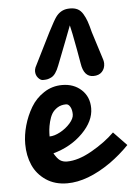

<svg xmlns="http://www.w3.org/2000/svg" viewBox="-57 -871 641 914"><g transform="rotate(-5 264.0 -414.0)"><path d="M227.5 0Q168.5 0 126 -28.8Q83.5 -57.6 63.7 -102.8Q43.9 -147.9 43.9 -203.6Q43.9 -246.6 56.6 -291.7Q69.3 -336.9 93 -377Q116.7 -417 156 -442.6Q195.3 -468.3 243.2 -468.3Q298.8 -468.3 335.2 -434.6Q371.6 -400.9 371.6 -346.2Q371.6 -285.2 315.2 -228.3Q258.8 -171.4 173.8 -147.9Q188.5 -122.1 202.1 -112.8Q215.8 -103.5 235.4 -103.5Q288.6 -103.5 354 -140.6Q419.4 -177.7 464.8 -222.2L527.8 -156.7Q485.8 -113.3 436.5 -78.1Q324.2 0 227.5 0ZM162.6 -229.5Q185.5 -229.5 213.6 -244.6Q241.7 -259.8 261.7 -282.5Q281.7 -305.2 281.7 -324.7Q281.7 -346.7 273.7 -360.8Q265.6 -375 253.9 -375Q230 -375 212.4 -363.8Q194.8 -352.5 185.5 -336.7Q176.3 -320.8 170.9 -299.1Q165.5 -277.3 164.1 -261.7Q162.6 -246.1 162.6 -229.5ZM304.7 -748Q299.3 -734.4 289.8 -709.2Q280.3 -684.1 275.9 -672.9Q266.6 -649.4 251 -608.9Q235.4 -568.4 232.9 -562.5Q224.6 -540.5 215.1 -527.1Q205.6 -513.7 194.3 -508.3Q183.1 -502.9 175.3 -501.5Q167.5 -500 154.3 -500Q143.1 -500 131.8 -512.9Q120.6 -525.9 120.6 -544.4Q120.6 -552.7 124.5 -563L204.6 -723.6Q233.9 -780.3 244.1 -793.9Q266.6 -824.7 301.8 -827.6Q307.1 -828.1 312.5 -828.1Q333.5 -828.1 348.4 -820.6Q363.3 -813 373.8 -795.7Q384.3 -778.3 391.1 -758.8Q397.9 -739.3 406.2 -706.1Q422.4 -656.2 449.2 -570.3Q451.7 -560.5 451.7 -553.2Q451.7 -529.3 437 -513.7Q422.4 -498 395.5 -498Q350.1 -498 340.3 -562.5Q330.1 -624 314 -705.6Q311.5 -717.3 304.7 -748Z"/></g></svg>

Font: iCiel Pacifico
Style: Regular
Weight: 400
Designer: Vernon Adams
Foundry: Vernon Adams
Version: Version 1.00 September 26, 2014, initial release